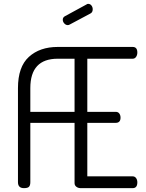

<svg xmlns="http://www.w3.org/2000/svg" viewBox="-20 -974 755 994"><path d="M73 -31C73 -10.3 83.3 0 104 0C117.3 0 126.2 -2.5 130.5 -7.5C134.8 -12.5 137 -20.3 137 -31V-338H366V-26C366 -18 369.2 -11.7 375.5 -7C381.8 -2.3 389 0 397 0H667C683 0 691 -10 691 -30C691 -38.7 688.8 -46 684.5 -52C680.2 -58 674.3 -61 667 -61H432V-338H579C595.7 -338 604 -347 604 -365C604 -373.7 601.8 -380.8 597.5 -386.5C593.2 -392.2 587 -395 579 -395H432V-670H667C674.3 -670 680.2 -673.2 684.5 -679.5C688.8 -685.8 691 -693.3 691 -702C691 -721.3 683 -731 667 -731H279C217 -731 167.2 -713.8 129.5 -679.5C91.8 -645.2 73 -591.3 73 -518ZM137 -395V-518C137 -619.3 184.3 -670 279 -670H366V-395ZM305 -872C305 -864.7 307.7 -858.2 313 -852.5C318.3 -846.8 324.3 -844 331 -844C334.3 -844 337.7 -845 341 -847L448 -904C456 -908 460 -915.3 460 -926C460 -933.3 457.8 -939.8 453.5 -945.5C449.2 -951.2 443.3 -954 436 -954C432.7 -954 430 -953 428 -951L316 -890C308.7 -886 305 -880 305 -872Z"/></svg>

Font: Terminal Dosis
Style: Book
Weight: 400
Designer: EdgarTolentino, PabloImpallari, IginoMarini
Foundry: EdgarTolentino, PabloImpallari, IginoMarini
Version: Version 1.006